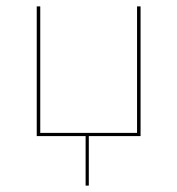

<svg xmlns="http://www.w3.org/2000/svg" viewBox="-20 -426 555 601"><path d="M420 -406V0H258V155H248V0H95V-406H106V-10H409V-406Z"/></svg>

Font: Ysabeau Infant Hairline
Style: Regular
Weight: 100
Designer: Christian Thalmann (Catharsis Fonts)
Version: Version 0.003